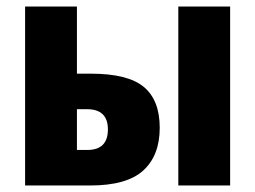

<svg xmlns="http://www.w3.org/2000/svg" viewBox="-20 -569 783 589"><path d="M527 0H686V-549H527ZM57 0H257Q369 0 419.5 -46Q470 -92 470 -177Q470 -262 421 -302.5Q372 -343 259 -343H216V-549H57ZM216 -109V-234H247Q311 -234 311 -172Q311 -109 248 -109Z"/></svg>

Font: Noto Sans Display SemiCondensed Extra
Style: Regular
Weight: 800
Width: 4
Designer: Monotype Design Team
Foundry: Monotype Imaging Inc.
Version: Version 1.900